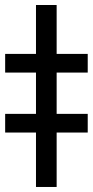

<svg xmlns="http://www.w3.org/2000/svg" viewBox="-61 -743 368 763"><path d="M164.1 -723.1V0H82V-723.1ZM-40.5 -454.6V-528.8H287.6V-454.6ZM-40.5 -216.3V-290.5H287.6V-216.3Z"/></svg>

Font: Inter 16pt Medium
Style: Regular
Weight: 500
Version: Version 4.001;git-66647c0bb